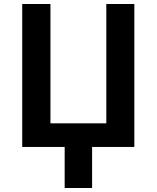

<svg xmlns="http://www.w3.org/2000/svg" viewBox="-20 -734 783 959"><path d="M651 0H440V205H303V0H91V-714H232V-118H511V-714H651Z"/></svg>

Font: Noto Sans UI
Style: Bold
Weight: 700
Designer: Monotype Design Team
Foundry: Monotype Imaging Inc.
Version: Version 1.901